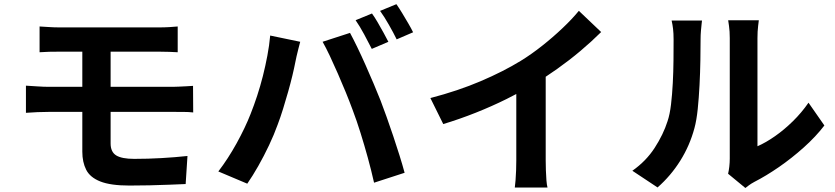

<svg xmlns="http://www.w3.org/2000/svg" viewBox="-20 -863 4040 929"><path d="M171.5 -734.9Q193.4 -733.9 217.4 -732.1Q241.4 -730.4 268.5 -730.4Q290.3 -730.4 327.4 -730.4Q364.5 -730.4 411.3 -730.4Q458.1 -730.4 508.3 -730.4Q558.4 -730.4 605.4 -730.4Q652.3 -730.4 690.3 -730.4Q728.2 -730.4 750 -730.4Q775.6 -730.4 798.9 -731.8Q822.3 -733.1 839.8 -734.9V-610.2Q820.7 -611.2 799.2 -612.1Q777.6 -613 750 -613Q728.2 -613 687.9 -613Q647.6 -613 597.2 -613Q546.7 -613 494.2 -613Q441.7 -613 394.9 -613Q348.1 -613 314.5 -613Q281 -613 268.5 -613Q241.4 -613 217.4 -612.5Q193.4 -612 171.5 -610.2ZM515.2 -382.5Q515.2 -365.4 515.2 -335.1Q515.2 -304.8 515.2 -271.3Q515.2 -237.9 515.2 -210Q515.2 -182 515.2 -168.8Q515.2 -127.8 542.3 -111Q569.4 -94.3 629.4 -94.3Q696.6 -94.3 761.7 -98.1Q826.9 -101.8 887.1 -108.3L878.3 27.5Q845.7 28.9 800.1 30.7Q754.5 32.6 704 33.7Q653.5 34.8 606 34.8Q515 34.8 465.3 15Q415.6 -4.7 397 -41.6Q378.3 -78.4 378.3 -128.9Q378.3 -153.5 378.3 -188.3Q378.3 -223 378.3 -260.8Q378.3 -298.6 378.3 -331.9Q378.3 -365.2 378.3 -387.4Q378.3 -398.9 378.3 -425.1Q378.3 -451.3 378.3 -484.4Q378.3 -517.5 378.3 -550Q378.3 -582.4 378.3 -607.7Q378.3 -632.9 378.3 -642.5L515.2 -642.3Q515.2 -632.7 515.2 -604.8Q515.2 -576.9 515.2 -540.6Q515.2 -504.3 515.2 -469.2Q515.2 -434.1 515.2 -409.9Q515.2 -385.6 515.2 -382.5ZM105.5 -448.5Q127.1 -447.2 159.4 -445.1Q191.7 -442.9 214.9 -442.9Q234.5 -442.9 273.3 -442.9Q312.2 -442.9 362.7 -442.9Q413.3 -442.9 469.6 -442.9Q525.9 -442.9 581.1 -442.9Q636.2 -442.9 684.6 -442.9Q733.1 -442.9 767.7 -442.9Q802.4 -442.9 817 -442.9Q828 -442.9 845.8 -443.8Q863.7 -444.7 882.4 -445.6Q901.1 -446.5 914 -447.5L914.8 -318.9Q894.6 -321.4 865.8 -321.5Q837.1 -321.6 820.1 -321.6Q804.7 -321.6 769.3 -321.6Q733.9 -321.6 685 -321.6Q636.2 -321.6 580.3 -321.6Q524.4 -321.6 468 -321.6Q411.7 -321.6 361.6 -321.6Q311.4 -321.6 273 -321.6Q234.5 -321.6 214.9 -321.6Q194 -321.6 161.2 -320.4Q128.4 -319.1 105.5 -317.1Z M1779.9 -797.7Q1792.9 -779.9 1807.5 -754.7Q1822.1 -729.5 1835.9 -704.5Q1849.7 -679.5 1859.2 -660.7L1778.9 -626.4Q1763.4 -657.2 1742 -696.8Q1720.6 -736.4 1700.6 -765.2ZM1898 -842.8Q1911.2 -824 1926.5 -798.7Q1941.7 -773.5 1956 -749Q1970.3 -724.5 1978.8 -706.8L1899.3 -672.5Q1883.9 -704.2 1861.6 -743.2Q1839.4 -782.3 1819 -810.3ZM1192.3 -311.1Q1209.1 -353.3 1224.3 -399.7Q1239.5 -446.1 1252 -495.3Q1264.4 -544.5 1273.7 -594Q1283.1 -643.4 1287.3 -691L1432.6 -660.8Q1429 -646.6 1423.9 -627.6Q1418.8 -608.6 1414.9 -590.6Q1410.9 -572.6 1408.7 -561Q1403.7 -534.8 1394.8 -497.6Q1385.9 -460.5 1374.2 -419.2Q1362.5 -377.9 1349.7 -336.5Q1336.9 -295.2 1323.6 -260.2Q1306.2 -211.7 1281.6 -159.8Q1257 -107.9 1229.8 -59.9Q1202.5 -11.9 1176.4 25.7L1036.4 -33.4Q1083.6 -95 1125.1 -170.1Q1166.5 -245.3 1192.3 -311.1ZM1685.9 -332Q1671.4 -371.5 1653 -416.5Q1634.6 -461.5 1614.7 -506.9Q1594.9 -552.3 1576 -592.4Q1557.1 -632.4 1540.9 -660.9L1673.6 -703.9Q1689.2 -675 1709 -634.2Q1728.8 -593.3 1749.1 -547.5Q1769.4 -501.6 1788.4 -456.9Q1807.4 -412.3 1821.5 -376.3Q1834.6 -342.5 1850.5 -297.7Q1866.5 -252.9 1882.7 -204.6Q1898.9 -156.4 1913.3 -110.3Q1927.7 -64.3 1937.7 -27L1789.9 21Q1776.6 -38.4 1759.9 -99.1Q1743.2 -159.9 1724.7 -219.1Q1706.3 -278.4 1685.9 -332Z M2062.4 -388.6Q2196.8 -423.6 2306.2 -470.4Q2415.6 -517.1 2499.2 -568.3Q2550.9 -600 2603.2 -641.5Q2655.6 -682.9 2702.1 -727.1Q2748.7 -771.3 2780.8 -810.6L2888.7 -708Q2843.2 -662.7 2788.8 -616.8Q2734.4 -571 2675.4 -529.2Q2616.5 -487.4 2557.7 -451.8Q2500.8 -418.5 2430.4 -383.6Q2360.1 -348.8 2281.8 -317.6Q2203.5 -286.5 2124.7 -262.7ZM2478.1 -503.5 2620.4 -537.1V-86.8Q2620.4 -64.8 2621.3 -39Q2622.2 -13.1 2623.9 9.4Q2625.7 31.8 2629.1 44.3H2470.9Q2472.7 31.8 2474.5 9.4Q2476.3 -13.1 2477.2 -39Q2478.1 -64.8 2478.1 -86.8Z M3502.9 -22.3Q3506.4 -36.8 3508.7 -56.2Q3511 -75.5 3511 -95.7Q3511 -106.8 3511 -139.8Q3511 -172.9 3511 -219.9Q3511 -267 3511 -321.7Q3511 -376.5 3511 -432.1Q3511 -487.8 3511 -537.2Q3511 -586.5 3511 -624.1Q3511 -661.7 3511 -678.7Q3511 -712.6 3507.3 -737.6Q3503.5 -762.7 3503.3 -764.9H3651.6Q3651.4 -762.7 3648.2 -737.2Q3645 -711.8 3645 -677.9Q3645 -660.9 3645 -627.5Q3645 -594 3645 -550.3Q3645 -506.5 3645 -457.7Q3645 -408.9 3645 -361.2Q3645 -313.6 3645 -271.5Q3645 -229.5 3645 -199Q3645 -168.6 3645 -155.3Q3686 -173.3 3730.1 -204.2Q3774.2 -235 3816.4 -276.4Q3858.6 -317.7 3892 -366.1L3968.8 -255.9Q3927.7 -202.2 3869.5 -150Q3811.3 -97.8 3748.9 -54.7Q3686.5 -11.7 3629.7 17.3Q3613.6 26 3603.6 33.6Q3593.6 41.2 3586.5 46.6ZM3039.7 -36.8Q3106 -83.2 3147.8 -147.9Q3189.6 -212.5 3209.9 -276.4Q3220.9 -308.7 3226.7 -357.1Q3232.4 -405.5 3235.3 -461Q3238.2 -516.5 3238.7 -571.4Q3239.2 -626.3 3239.2 -671.5Q3239.2 -701.9 3236.6 -723.5Q3234 -745.1 3229.7 -763.5H3376.7Q3376.5 -761.6 3374.8 -747.5Q3373.1 -733.4 3371.5 -713.6Q3369.8 -693.8 3369.8 -673.1Q3369.8 -628.6 3368.8 -570.4Q3367.8 -512.2 3364.7 -451.1Q3361.6 -390 3356 -335.3Q3350.3 -280.7 3340.1 -243Q3317.3 -158.4 3271.6 -85.5Q3225.9 -12.6 3161.6 44Z"/></svg>

Font: Noto Sans JP
Style: Regular
Weight: 100
Designer: Ryoko NISHIZUKA 西塚涼子 (kana, bopomofo & ideographs); Paul D. Hunt (Latin, Greek & Cyrillic); Sandoll Communications 산돌커뮤니
Foundry: Adobe
Version: Version 2.004;hotconv 1.0.118;makeotfexe 2.5.65603